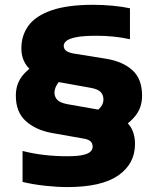

<svg xmlns="http://www.w3.org/2000/svg" viewBox="-20 -769 658 800"><path d="M261 10.5Q218 10.5 167.8 5Q117.5 -0.5 74 -11V-140Q119 -128.5 165.8 -123.2Q212.5 -118 258.5 -118Q302 -118 325.2 -123.2Q348.5 -128.5 357.2 -137.5Q366 -146.5 366 -157.5Q366 -172.5 356.8 -180.5Q347.5 -188.5 326 -192L195.5 -215Q128.5 -227.5 87.2 -264.8Q46 -302 46 -370.5Q46 -416.5 70.5 -449.5Q95 -482.5 137.5 -505.5L236 -440Q220 -423 213.5 -409.2Q207 -395.5 207 -383Q207 -366 218.2 -353.5Q229.5 -341 260.5 -335L391.5 -312Q462 -299 502.2 -265.2Q542.5 -231.5 542.5 -169Q542.5 -86.5 472.8 -38Q403 10.5 261 10.5ZM472 -229.5 368 -294Q391.5 -312 401.2 -325.2Q411 -338.5 411 -354.5Q411 -372.5 400 -385Q389 -397.5 358 -403L227.5 -426.5Q153 -440 111 -474.8Q69 -509.5 69 -567.5Q69 -622 99.2 -662.8Q129.5 -703.5 195.5 -726.2Q261.5 -749 369 -749Q408 -749 448.5 -745.2Q489 -741.5 521.5 -734.5V-605.5Q487.5 -613 453.2 -616.5Q419 -620 384.5 -620Q326 -620 296.2 -613.8Q266.5 -607.5 256 -598Q245.5 -588.5 245.5 -578.5Q245.5 -565.5 255.2 -557.8Q265 -550 286.5 -546L423.5 -524Q492 -512.5 532 -476.2Q572 -440 572 -370.5Q572 -322 545 -287.5Q518 -253 472 -229.5Z"/></svg>

Font: Encode Sans SemiExpanded ExtraBold
Style: Regular
Weight: 800
Width: 6
Designer: Multiple Designers
Foundry: Impallari Type
Version: Version 3.002